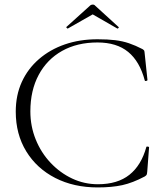

<svg xmlns="http://www.w3.org/2000/svg" viewBox="-20 -808 727 841"><path d="M407 -636Q452 -636 484.5 -632Q517 -628 545 -618.5Q573 -609 604 -593Q610 -589 611.5 -586.5Q613 -584 614 -571L626 -457Q626 -455 620.5 -453.5Q615 -452 614 -456Q592 -539 541.5 -580.5Q491 -622 407 -622Q318 -622 252 -585Q186 -548 149.5 -480Q113 -412 113 -320Q113 -255 136.5 -197Q160 -139 201.5 -95Q243 -51 296 -26Q349 -1 409 -1Q495 -1 547 -42.5Q599 -84 621 -164Q622 -167 627.5 -166Q633 -165 633 -163L625 -57Q624 -45 622 -42Q620 -39 614 -35Q561 -7 515.5 3Q470 13 408 13Q303 13 222 -28.5Q141 -70 95 -145Q49 -220 49 -319Q49 -391 75.5 -449Q102 -507 150.5 -549Q199 -591 264 -613.5Q329 -636 407 -636ZM271 -690 374 -783Q379 -788 386 -788Q393 -788 397 -783L499 -690Q502 -689 499 -685.5Q496 -682 494 -683L386 -745L277 -683Q276 -682 272.5 -685.5Q269 -689 271 -690Z"/></svg>

Font: Cormorant Garamond Light Light
Style: Regular
Weight: 300
Version: Version 4.001